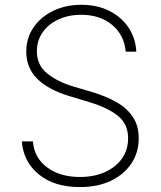

<svg xmlns="http://www.w3.org/2000/svg" viewBox="-20 -758 661 790"><path d="M497.2 -545.5Q491.5 -613.3 441.9 -655.2Q392.4 -697.1 313.9 -697.1Q261 -697.1 219.8 -677.7Q178.6 -658.4 155.2 -624.5Q131.7 -590.6 131.7 -546.9Q131.7 -490.4 173.5 -456.3Q215.2 -422.2 280.9 -402.3L360.4 -378.9Q414.8 -362.6 457.9 -338.4Q501.1 -314.3 525.9 -277.9Q550.8 -241.5 550.8 -188.9Q550.8 -131.4 521 -85.9Q491.1 -40.5 436.8 -14.4Q382.5 11.7 308.6 11.7Q203.1 11.7 139.6 -40.5Q76 -92.7 70 -176.1H115.4Q120.7 -108.7 174 -69.2Q227.3 -29.8 308.6 -29.8Q367.2 -29.8 411.9 -49.9Q456.7 -70 481.9 -105.8Q507.1 -141.7 507.1 -189.3Q507.1 -246.4 466.6 -280.2Q426.1 -313.9 348 -337.7L263.1 -363.3Q177.6 -389.6 132.8 -434.3Q88.1 -479 88.1 -545.5Q88.1 -601.6 117.9 -645.1Q147.7 -688.6 199 -713.4Q250.4 -738.3 315 -738.3Q380 -738.3 429.7 -713.2Q479.4 -688.2 508.7 -644.7Q538 -601.2 540.8 -545.5Z"/></svg>

Font: Inter Extra Light BETA
Style: Regular
Weight: 200
Designer: Rasmus Andersson
Foundry: rsms
Version: Version 3.011;git-f93a4a705